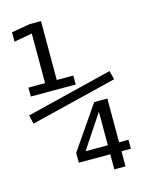

<svg xmlns="http://www.w3.org/2000/svg" viewBox="-136 -896 874 1115"><g transform="rotate(-15 301.0 -339.0)"><path d="M320.8 -402.3V-456.1H221.2V-810.1H153.8L42 -791V-734.4L150.9 -754.4V-456.1H50.8V-402.3ZM543.9 -374 530.8 -426.8 13.2 -298.8 24.9 -246.1ZM477.1 131.8V41H533.7V-13.2H477.1V-275.9H397.9L220.7 -18.1V41H409.7V131.8ZM409.7 -214.8V-13.2H275.9Z"/></g></svg>

Font: Hack Dev
Style: Regular
Weight: 400
Designer: Christopher Simpkins
Foundry: Christopher Simpkins
Version: Version 2.0315